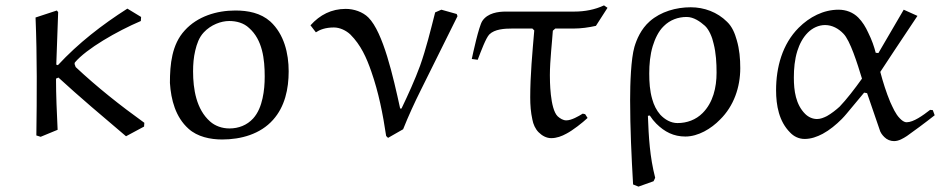

<svg xmlns="http://www.w3.org/2000/svg" viewBox="-20 -504 3491 713"><path d="M504 -441 453 -472C359 -412 271 -344 195 -262L189 -264C190 -295 194 -401 196 -459L191 -465L112 -439C118 -293 117 -147 115 -1L131 4L194 -22C191 -85 188 -151 188 -212L197 -216C273 -146 363 -70 448 2L515 -34L516 -48C427 -112 341 -180 261 -255L257 -266C257 -268 257 -270 258 -272C301 -323 414 -388 503 -426Z M705 -316C711 -341 719 -365 737 -384C763 -412 801 -426 831 -426C858 -426 885 -419 905 -400C955 -356 963 -284 963 -220C963 -193 961 -166 955 -139C949 -112 939 -85 920 -64C897 -39 866 -27 832 -27C805 -27 779 -36 760 -53C709 -98 697 -173 697 -239C697 -265 699 -291 705 -316ZM805 14C875 14 947 -6 994 -59C1038 -108 1052 -174 1052 -239C1052 -306 1035 -377 984 -424C948 -456 901 -465 854 -465C784 -465 713 -443 666 -391C618 -339 611 -265 611 -196C615 -133 632 -69 680 -26C713 4 761 14 805 14Z M1679 -444 1676 -452 1619 -468 1596 -458C1579 -391 1562 -322 1540 -260C1521 -208 1495 -151 1471 -101H1466C1440 -220 1403 -384 1348 -439C1327 -460 1294 -471 1264 -471C1211 -471 1168 -449 1133 -410L1153 -384C1168 -394 1189 -402 1220 -402C1242 -402 1265 -391 1281 -376C1320 -337 1341 -290 1359 -238C1386 -161 1402 -80 1414 1L1421 8L1477 -24C1497 -74 1519 -122 1543 -170Z M1859 -461C1830 -461 1791 -456 1771 -426C1758 -406 1736 -304 1732 -285L1754 -282C1767 -316 1784 -362 1797 -376C1817 -396 1854 -398 1882 -398H1957L1964 -391C1957 -308 1949 -225 1949 -142C1949 -114 1951 -87 1957 -60C1960 -43 1968 -25 1980 -13C1993 0 2009 9 2027 9C2047 9 2066 2 2084 -8C2107 -20 2143 -48 2162 -66L2153 -80L2144 -82C2128 -72 2102 -57 2083 -57C2071 -57 2060 -64 2051 -72C2022 -100 2022 -208 2022 -225C2022 -279 2031 -356 2033 -390L2042 -398H2110C2138 -398 2166 -402 2193 -408L2236 -475L2223 -484C2189 -468 2151 -461 2113 -461Z M2351 189 2407 169C2409 165 2413 157 2413 156C2393 78 2389 6 2386 -74L2393 -75C2401 -63 2408 -54 2417 -45C2448 -14 2482 3 2525 3C2573 3 2621 -26 2654 -60C2705 -110 2729 -180 2729 -251C2729 -286 2726 -321 2716 -355C2709 -380 2699 -405 2680 -423C2644 -459 2595 -477 2545 -477C2491 -477 2434 -461 2393 -425C2360 -396 2344 -357 2336 -330C2323 -285 2320 -194 2320 -133C2320 -28 2325 77 2331 181ZM2391 -231C2391 -265 2394 -300 2404 -333C2412 -359 2425 -388 2445 -407C2468 -430 2498 -441 2530 -441C2556 -441 2580 -424 2598 -408C2613 -394 2625 -366 2630 -342C2639 -307 2641 -270 2641 -234C2641 -179 2628 -123 2589 -84C2564 -59 2531 -47 2496 -47C2471 -47 2449 -60 2432 -78C2418 -94 2408 -114 2402 -136C2393 -167 2391 -199 2391 -231Z M3181 -212C3154 -174 3123 -134 3098 -108C3085 -96 3067 -82 3051 -73C3039 -67 3027 -62 3014 -62C2998 -62 2982 -69 2970 -81C2935 -116 2928 -167 2928 -216C2928 -249 2931 -283 2941 -315C2949 -340 2961 -364 2980 -383C2997 -400 3020 -411 3044 -411C3070 -411 3094 -398 3112 -379C3137 -354 3164 -268 3181 -212ZM3336 -468 3242 -307 3232 -308C3226 -331 3218 -355 3204 -383C3195 -403 3183 -423 3167 -439C3148 -458 3122 -468 3094 -468C3038 -468 2986 -441 2946 -401C2885 -340 2862 -254 2862 -169C2862 -112 2873 -53 2914 -12C2928 3 2947 12 2968 12C2992 12 3014 4 3035 -7C3061 -21 3085 -41 3106 -62C3112 -68 3119 -76 3124 -82L3189 -160L3200 -158L3246 -24C3249 -12 3256 -3 3264 5C3274 15 3287 20 3300 20C3318 20 3334 10 3348 1C3368 -13 3417 -49 3451 -76L3444 -95L3434 -96C3407 -75 3372 -50 3347 -50C3337 -50 3329 -57 3322 -64C3305 -81 3296 -104 3286 -125C3271 -161 3259 -199 3249 -237C3249 -238 3341 -376 3387 -445Z"/></svg>

Font: Neo Euler
Style: Euler
Weight: 500
Designer: Hermann Zapf
Version: Version 000.002